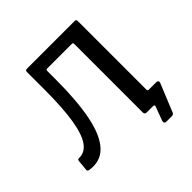

<svg xmlns="http://www.w3.org/2000/svg" viewBox="-221 -921 1232 1232"><g transform="rotate(-45 394.5 -305.5)"><path d="M598 131Q588 131 583.5 125Q579 119 582 109L618 12Q620 7 617 3.5Q614 0 608 0H570L652 -105Q652 -94 663 -94H730Q740 -94 744.5 -88.5Q749 -83 745 -72L670 111Q667 121 662 126Q657 131 647 131ZM639 -742Q652 -742 652 -727V-16Q652 -8 649 -4Q646 0 636 0H551Q532 0 532 -17V-641Q532 -651 521 -651H298Q287 -651 287 -641V-562Q287 -367 260.5 -236.5Q234 -106 176.5 -45.5Q119 15 27 0Q14 -3 15 -14L22 -88Q24 -101 35 -100Q87 -98 121.5 -145.5Q156 -193 173 -297Q190 -401 190 -567V-727Q190 -742 203 -742Z"/></g></svg>

Font: Libre Franklin Medium
Style: Regular
Weight: 500
Designer: Pablo Impallari, Rodrigo Fuenzalida, Nhung Nguyen
Foundry: Impallari Type
Version: Version 3.000